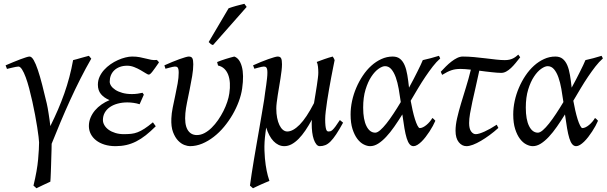

<svg xmlns="http://www.w3.org/2000/svg" viewBox="-20 -758 3229 1022"><path d="M465.8 -445.8Q436.5 -395 408.2 -339.1Q379.9 -283.2 353.3 -224.9Q326.7 -166.5 302 -107.7Q277.3 -48.8 254.9 7.3Q254.9 19.5 254.4 37.6Q253.9 55.7 253.2 75.9Q252.4 96.2 252 117.2Q251.5 138.2 250.7 156.5Q250 174.8 249.3 189Q248.5 203.1 248 209Q231 217.3 210.2 226.6Q189.5 235.8 173.8 244.1Q170.9 241.2 167.5 238Q164.1 234.9 158.2 230Q177.7 149.4 182.9 90.6Q188 31.7 188 0Q188 -7.8 185.3 -29.5Q182.6 -51.3 178 -81.3Q173.3 -111.3 166.7 -146.7Q160.2 -182.1 152.1 -218Q144 -253.9 135.3 -287.4Q126.5 -320.8 116.9 -346.7Q107.4 -372.6 97.4 -388.2Q87.4 -403.8 78.1 -403.8Q73.7 -403.8 63.7 -401.9Q53.7 -399.9 43.5 -397.5Q33.2 -395 25.1 -393.1Q17.1 -391.1 17.1 -391.1L9.8 -410.2Q30.3 -418.9 50.8 -427.5Q71.3 -436 88.9 -442.6Q106.4 -449.2 119.1 -453.1Q131.8 -457 137.2 -457Q148.4 -457 159.4 -438Q170.4 -418.9 181.6 -385.5Q192.9 -352.1 204.6 -306.4Q216.3 -260.7 229 -207Q231.4 -196.8 233.9 -182.9Q236.3 -168.9 238.8 -153.1Q241.2 -137.2 243.7 -120.4Q246.1 -103.5 248 -86.9Q270 -131.3 288.6 -174.3Q307.1 -217.3 322.3 -260.3Q337.4 -303.2 349.1 -347.4Q360.8 -391.6 369.1 -438Q377.9 -439.9 388.9 -443.1Q399.9 -446.3 411.1 -449.5Q422.4 -452.6 433.3 -455.6Q444.3 -458.5 453.1 -460.9L465.8 -445.8Z M826.2 -425.8Q804.2 -393.6 791.5 -377.2Q778.8 -360.8 772 -360.8Q767.1 -360.8 755.6 -368.2Q744.1 -375.5 728.5 -384.5Q712.9 -393.6 694.3 -400.9Q675.8 -408.2 657.2 -408.2Q634.8 -408.2 617.4 -401.6Q600.1 -395 588.1 -383.5Q576.2 -372.1 570.1 -356.7Q564 -341.3 564 -323.2Q564 -312.5 571.5 -301Q579.1 -289.6 594 -279.8Q608.9 -270 631.1 -263.7Q653.3 -257.3 682.1 -257.3Q697.8 -257.3 712.2 -259.3Q726.6 -261.2 738.8 -264.2L745.6 -253.9L723.1 -203.1Q708 -208 690.9 -210.4Q673.8 -212.9 658.2 -212.9Q630.4 -212.9 606.7 -206.5Q583 -200.2 565.4 -188.2Q547.9 -176.3 537.8 -158.7Q527.8 -141.1 527.8 -119.1Q527.8 -105 535.9 -91.3Q543.9 -77.6 558.6 -67.1Q573.2 -56.6 593.8 -50.3Q614.3 -43.9 639.2 -43.9Q661.1 -43.9 678.2 -45.7Q695.3 -47.4 712.4 -54Q729.5 -60.5 748.8 -73Q768.1 -85.4 793.9 -106.9L809.1 -85.9Q781.2 -58.1 755.9 -38.1Q730.5 -18.1 704.8 -5.1Q679.2 7.8 652.3 13.9Q625.5 20 595.2 20Q562.5 20 536.1 11.7Q509.8 3.4 491.5 -11Q473.1 -25.4 463.1 -44.9Q453.1 -64.5 453.1 -86.9Q453.1 -110.4 461.9 -131.6Q470.7 -152.8 485.6 -170.4Q500.5 -188 520.5 -201.9Q540.5 -215.8 563 -225.1Q533.7 -237.3 517.3 -257.1Q501 -276.9 501 -307.1Q501 -329.6 510 -349.4Q519 -369.1 533.9 -385.7Q548.8 -402.3 568.1 -415.8Q587.4 -429.2 607.7 -438.2Q627.9 -447.3 647.5 -452.1Q667 -457 683.1 -457Q706.1 -457 723.6 -453.6Q741.2 -450.2 756.3 -446.3Q771.5 -442.4 785.2 -439.7Q798.8 -437 814 -439Q818.4 -436.5 820.8 -433.6Q823.2 -430.7 826.2 -425.8Z M1269 -287.1Q1264.2 -253.4 1251 -217.8Q1237.8 -182.1 1218 -147.9Q1198.2 -113.8 1172.9 -83.3Q1147.5 -52.7 1117.9 -29.8Q1088.4 -6.8 1056.2 6.6Q1023.9 20 990.7 20Q979 20 961.7 13.7Q944.3 7.3 928.2 -9.3Q912.1 -25.9 901.1 -54.7Q890.1 -83.5 892.1 -127.9Q893.1 -154.3 899.4 -185.5Q905.8 -216.8 912.8 -249.5Q919.9 -282.2 925.5 -313.5Q931.2 -344.7 931.2 -371.1Q931.2 -382.3 929.7 -388.9Q928.2 -395.5 925.5 -398.7Q922.9 -401.9 919.2 -402.8Q915.5 -403.8 911.1 -403.8Q906.7 -403.8 898.4 -401.9Q890.1 -399.9 881.8 -397.7Q873.5 -395.5 867.2 -393.8Q860.8 -392.1 860.8 -392.1L855 -410.2Q875.5 -419.4 896.2 -428Q917 -436.5 934.6 -442.9Q952.1 -449.2 965.6 -453.1Q979 -457 984.9 -457Q999 -457 1003.9 -447.8Q1008.8 -438.5 1008.8 -416Q1008.8 -388.2 1002.9 -353Q997.1 -317.9 989.7 -282Q982.4 -246.1 975.6 -212.9Q968.8 -179.7 966.8 -155.8Q961.4 -97.2 978 -68.1Q994.6 -39.1 1027.8 -39.1Q1048.8 -39.1 1068.8 -49.8Q1088.9 -60.5 1106.9 -78.4Q1125 -96.2 1140.9 -119.1Q1156.7 -142.1 1169.2 -166.7Q1181.6 -191.4 1189.7 -215.8Q1197.8 -240.2 1200.7 -261.2Q1205.1 -290.5 1203.6 -315.4Q1202.1 -340.3 1194.8 -359.6Q1187.5 -378.9 1174.1 -391.8Q1160.6 -404.8 1140.6 -409.2L1135.7 -427.7Q1144.5 -431.6 1156.5 -435.8Q1168.5 -439.9 1181.2 -444.1Q1193.8 -448.2 1205.8 -451.4Q1217.8 -454.6 1227.1 -457Q1255.4 -447.3 1267.3 -403.3Q1279.3 -359.4 1269 -287.1ZM1113.8 -518.1Q1106.4 -520.5 1102.3 -523.4Q1098.1 -526.4 1090.8 -534.2L1196.8 -713.9Q1204.6 -716.8 1215.3 -720.2Q1226.1 -723.6 1237.5 -726.8Q1249 -730 1260.5 -732.7Q1272 -735.4 1280.8 -737.8L1293 -721.2Z M1806.2 -105Q1785.6 -67.4 1769.5 -43.2Q1753.4 -19 1739.3 -4.9Q1725.1 9.3 1711.2 14.6Q1697.3 20 1682.1 20Q1671.9 20 1663.8 10Q1655.8 0 1650.1 -16.4Q1644.5 -32.7 1641.8 -54.2Q1639.2 -75.7 1639.2 -99.1Q1639.2 -104 1639.4 -109.4Q1639.6 -114.7 1640.1 -120.6Q1623 -89.4 1605.5 -63.5Q1587.9 -37.6 1569.6 -19Q1551.3 -0.5 1532.2 9.8Q1513.2 20 1493.2 20Q1477.1 20 1462.4 12.9Q1447.8 5.9 1435.5 -7.1Q1423.3 -20 1413.6 -38.3Q1403.8 -56.6 1397 -79.1Q1396 -72.3 1395 -65.4Q1394 -58.6 1393.1 -50.8Q1386.2 -0.5 1387.7 43.2Q1389.2 86.9 1394.3 120.6Q1399.4 154.3 1405.5 176.5Q1411.6 198.7 1414.1 205.1Q1406.7 208 1394.5 213.1Q1382.3 218.3 1369.1 224.1Q1356 230 1344.2 235.6Q1332.5 241.2 1326.7 244.1L1310.5 230Q1314 202.1 1319.6 166.5Q1325.2 130.9 1331.8 90.8Q1338.4 50.8 1345.9 8.3Q1353.5 -34.2 1360.6 -75.9Q1367.7 -117.7 1374.3 -156.5Q1380.9 -195.3 1386.2 -228Q1388.2 -247.1 1391.4 -266.8Q1394.5 -286.6 1397 -305.2Q1399.4 -323.7 1401.4 -340.8Q1403.3 -357.9 1403.3 -371.1Q1403.3 -382.3 1401.9 -388.9Q1400.4 -395.5 1397.7 -398.7Q1395 -401.9 1391.6 -402.8Q1388.2 -403.8 1384.3 -403.8Q1379.9 -403.8 1371.3 -401.9Q1362.8 -399.9 1354.5 -397.7Q1346.2 -395.5 1340.1 -393.8Q1334 -392.1 1334 -392.1L1327.1 -410.2Q1347.7 -419.4 1368.4 -428Q1389.2 -436.5 1407.2 -442.9Q1425.3 -449.2 1438.7 -453.1Q1452.1 -457 1458 -457Q1471.7 -457 1476.3 -447.8Q1481 -438.5 1481 -416Q1481 -401.9 1478.8 -382.3Q1476.6 -362.8 1473.1 -341.1Q1469.7 -319.3 1465.8 -296.4Q1461.9 -273.4 1458.5 -252Q1455.1 -230.5 1452.9 -211.9Q1450.7 -193.4 1450.7 -180.2Q1450.7 -153.3 1455.1 -130.9Q1459.5 -108.4 1467.3 -92.3Q1475.1 -76.2 1485.8 -67.1Q1496.6 -58.1 1509.3 -58.1Q1539.1 -58.1 1575 -94.2Q1610.8 -130.4 1651.4 -209Q1655.3 -233.4 1659.4 -257.6Q1663.6 -281.7 1666.7 -303.5Q1669.9 -325.2 1672.1 -342.8Q1674.3 -360.4 1674.3 -371.1Q1674.3 -386.7 1672.6 -402.8Q1670.9 -418.9 1666 -428.2Q1674.8 -431.6 1685.3 -435.5Q1695.8 -439.5 1707 -443.4Q1718.3 -447.3 1729.5 -450.9Q1740.7 -454.6 1751 -457Q1754.9 -451.7 1757.3 -447Q1759.8 -442.4 1761.2 -438Q1758.3 -423.8 1753.4 -399.4Q1748.5 -375 1742.9 -345.5Q1737.3 -315.9 1731.7 -283.7Q1726.1 -251.5 1721.4 -221.2Q1716.8 -190.9 1713.9 -165.5Q1710.9 -140.1 1710.9 -124Q1710.9 -102.1 1712.4 -88.9Q1713.9 -75.7 1716.3 -68.8Q1718.8 -62 1721.9 -60.1Q1725.1 -58.1 1729 -58.1Q1733.9 -58.1 1738.5 -59.3Q1743.2 -60.5 1749.8 -66.4Q1756.3 -72.3 1765.6 -84.7Q1774.9 -97.2 1789.1 -119.1L1806.2 -105Z M1977.5 -51.8Q1988.3 -51.8 2003.7 -64.9Q2019 -78.1 2036.9 -100.6Q2054.7 -123 2074.2 -152.6Q2093.8 -182.1 2113.3 -214.8Q2108.4 -250.5 2102.3 -284.9Q2096.2 -319.3 2086.7 -346.2Q2077.1 -373 2063.2 -389.4Q2049.3 -405.8 2029.3 -405.8Q2015.1 -405.8 1995.1 -391.8Q1975.1 -377.9 1956.8 -350.3Q1938.5 -322.8 1925.8 -281.5Q1913.1 -240.2 1913.1 -185.1Q1913.1 -121.6 1930.7 -86.7Q1948.2 -51.8 1977.5 -51.8ZM2323.2 -446.8Q2303.2 -429.2 2283.7 -404.1Q2264.2 -378.9 2244.4 -349.6Q2224.6 -320.3 2205.1 -287.6Q2185.5 -254.9 2166 -221.7Q2170.4 -196.8 2176.3 -170.9Q2182.1 -145 2188.7 -124Q2195.3 -103 2202.1 -89.6Q2209 -76.2 2214.4 -76.2Q2222.2 -76.2 2231.7 -80.8Q2241.2 -85.4 2250.5 -93.3Q2259.8 -101.1 2267.8 -110.6Q2275.9 -120.1 2281.2 -129.9Q2287.6 -126 2290.5 -122.6Q2293.5 -119.1 2297.4 -115.2Q2292 -102.5 2283.9 -87.6Q2275.9 -72.8 2266.1 -57.9Q2256.3 -43 2245.4 -28.8Q2234.4 -14.6 2223.4 -3.9Q2212.4 6.8 2201.4 13.4Q2190.4 20 2181.2 20Q2168.9 20 2160.2 9.5Q2151.4 -1 2144.8 -22.2Q2138.2 -43.5 2132.8 -75.2Q2127.4 -106.9 2121.6 -148.9Q2100.1 -114.3 2078.6 -83.5Q2057.1 -52.7 2035.6 -29.8Q2014.2 -6.8 1992.9 6.6Q1971.7 20 1950.2 20Q1934.1 20 1915.8 10.7Q1897.5 1.5 1882.1 -18.8Q1866.7 -39.1 1856.4 -71Q1846.2 -103 1846.2 -148.9Q1846.2 -184.1 1854 -220.5Q1861.8 -256.8 1876.5 -291Q1891.1 -325.2 1911.4 -355.5Q1931.6 -385.7 1956.5 -408.2Q1981.4 -430.7 2010.3 -443.8Q2039.1 -457 2070.3 -457Q2094.2 -457 2109.4 -444.8Q2124.5 -432.6 2133.8 -410.9Q2143.1 -389.2 2148.2 -358.6Q2153.3 -328.1 2157.2 -291.5Q2169.9 -314.5 2181.2 -336.2Q2192.4 -357.9 2201.9 -377Q2211.4 -396 2218.8 -411.6Q2226.1 -427.2 2230.5 -438Q2251.5 -442.4 2272.5 -448.2Q2293.5 -454.1 2316.4 -460.9Q2319.3 -455.6 2320.6 -452.9Q2321.8 -450.2 2323.2 -446.8Z M2632.8 -77.1Q2610.4 -56.6 2586.4 -39.1Q2562.5 -21.5 2540 -8.3Q2517.6 4.9 2497.6 12.5Q2477.5 20 2462.9 20Q2439 20 2421.9 -1.2Q2404.8 -22.5 2404.8 -62Q2404.8 -92.3 2413.1 -128.7Q2421.4 -165 2433.8 -206.5Q2446.3 -248 2460.4 -293.5Q2474.6 -338.9 2486.3 -387.2Q2469.7 -389.2 2455.8 -390.1Q2441.9 -391.1 2431.6 -391.1Q2418 -391.1 2406.7 -389.6Q2395.5 -388.2 2384.3 -384.5Q2373 -380.9 2360.8 -374.8Q2348.6 -368.7 2333.5 -359.4L2326.2 -376Q2338.9 -389.6 2353.3 -404.1Q2367.7 -418.5 2382.8 -430.2Q2397.9 -441.9 2413.3 -449.5Q2428.7 -457 2443.4 -457Q2472.2 -457 2503.7 -454.1Q2535.2 -451.2 2564.9 -447.5Q2594.7 -443.8 2621.3 -440.9Q2647.9 -438 2667 -438Q2680.7 -438 2691.4 -440.4Q2702.1 -442.9 2710.4 -447Q2718.8 -451.2 2725.6 -456.3Q2732.4 -461.4 2738.8 -467.3L2749 -453.1Q2736.8 -437.5 2724.6 -422.6Q2712.4 -407.7 2700 -396Q2687.5 -384.3 2674.6 -377.2Q2661.6 -370.1 2647.9 -370.1Q2638.2 -370.1 2625 -371.1Q2611.8 -372.1 2596.7 -373.8Q2581.5 -375.5 2564.7 -377.4Q2547.9 -379.4 2531.2 -381.8Q2521.5 -335 2511.7 -293.5Q2502 -252 2494.4 -216.8Q2486.8 -181.6 2481.9 -153.1Q2477.1 -124.5 2477.1 -103Q2477.1 -72.8 2487.8 -58.3Q2498.5 -43.9 2512.2 -43.9Q2521 -43.9 2533 -47.6Q2544.9 -51.3 2559.6 -57.9Q2574.2 -64.5 2590.6 -73.7Q2606.9 -83 2624 -94.2L2632.8 -77.1Z M2843.3 -51.8Q2854 -51.8 2869.4 -64.9Q2884.8 -78.1 2902.6 -100.6Q2920.4 -123 2939.9 -152.6Q2959.5 -182.1 2979 -214.8Q2974.1 -250.5 2968 -284.9Q2961.9 -319.3 2952.4 -346.2Q2942.9 -373 2929 -389.4Q2915 -405.8 2895 -405.8Q2880.9 -405.8 2860.8 -391.8Q2840.8 -377.9 2822.5 -350.3Q2804.2 -322.8 2791.5 -281.5Q2778.8 -240.2 2778.8 -185.1Q2778.8 -121.6 2796.4 -86.7Q2814 -51.8 2843.3 -51.8ZM3189 -446.8Q3168.9 -429.2 3149.4 -404.1Q3129.9 -378.9 3110.1 -349.6Q3090.3 -320.3 3070.8 -287.6Q3051.3 -254.9 3031.7 -221.7Q3036.1 -196.8 3042 -170.9Q3047.9 -145 3054.4 -124Q3061 -103 3067.9 -89.6Q3074.7 -76.2 3080.1 -76.2Q3087.9 -76.2 3097.4 -80.8Q3106.9 -85.4 3116.2 -93.3Q3125.5 -101.1 3133.5 -110.6Q3141.6 -120.1 3147 -129.9Q3153.3 -126 3156.2 -122.6Q3159.2 -119.1 3163.1 -115.2Q3157.7 -102.5 3149.7 -87.6Q3141.6 -72.8 3131.8 -57.9Q3122.1 -43 3111.1 -28.8Q3100.1 -14.6 3089.1 -3.9Q3078.1 6.8 3067.1 13.4Q3056.2 20 3046.9 20Q3034.7 20 3025.9 9.5Q3017.1 -1 3010.5 -22.2Q3003.9 -43.5 2998.5 -75.2Q2993.2 -106.9 2987.3 -148.9Q2965.8 -114.3 2944.3 -83.5Q2922.9 -52.7 2901.4 -29.8Q2879.9 -6.8 2858.6 6.6Q2837.4 20 2815.9 20Q2799.8 20 2781.5 10.7Q2763.2 1.5 2747.8 -18.8Q2732.4 -39.1 2722.2 -71Q2711.9 -103 2711.9 -148.9Q2711.9 -184.1 2719.7 -220.5Q2727.5 -256.8 2742.2 -291Q2756.8 -325.2 2777.1 -355.5Q2797.4 -385.7 2822.3 -408.2Q2847.2 -430.7 2876 -443.8Q2904.8 -457 2936 -457Q2960 -457 2975.1 -444.8Q2990.2 -432.6 2999.5 -410.9Q3008.8 -389.2 3013.9 -358.6Q3019 -328.1 3022.9 -291.5Q3035.6 -314.5 3046.9 -336.2Q3058.1 -357.9 3067.6 -377Q3077.1 -396 3084.5 -411.6Q3091.8 -427.2 3096.2 -438Q3117.2 -442.4 3138.2 -448.2Q3159.2 -454.1 3182.1 -460.9Q3185.1 -455.6 3186.3 -452.9Q3187.5 -450.2 3189 -446.8Z"/></svg>

Font: Gentium
Style: Italic
Weight: 400
Italic angle: -7°
Designer: J. Victor Gaultney
Version: Version 1.02; 2005; OFL release